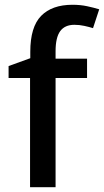

<svg xmlns="http://www.w3.org/2000/svg" viewBox="-20 -785 436 805"><path d="M345 -458H213V0H106V-458H16V-508L107 -541V-568Q107 -672 152.5 -718.5Q198 -765 284 -765Q317 -765 345 -759Q373 -753 396 -746L370 -667Q354 -672 333.5 -676.5Q313 -681 292 -681Q252 -681 232.5 -654.5Q213 -628 213 -570V-539H345Z"/></svg>

Font: Noto Sans Meetei Mayek Medium
Style: Regular
Weight: 500
Designer: Monotype Design Team and Neelakash Kshetrimayum
Foundry: Monotype Imaging Inc.
Version: Version 2.002; ttfautohint (v1.8.4.7-5d5b)